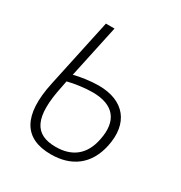

<svg xmlns="http://www.w3.org/2000/svg" viewBox="-133 -627 694 735"><g transform="rotate(30 213.5 -259.5)"><path d="M193 10C284 10 347 -36 367 -128C391 -239 335 -310 221 -310C185 -310 141 -303 114 -296L164 -529H126L61 -226C27 -68 74 10 193 10ZM101 -236 106 -262C137 -270 180 -276 214 -276C307 -276 348 -226 329 -135C314 -59 266 -24 195 -24C101 -24 68 -83 101 -236Z"/></g></svg>

Font: Noto Sans SemiCondensed ExtraLight
Style: Italic
Weight: 200
Width: 4
Italic angle: -12°
Designer: Monotype Design Team
Foundry: Monotype Imaging Inc.
Version: Version 2.013